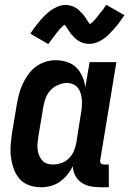

<svg xmlns="http://www.w3.org/2000/svg" viewBox="-20 -782 545 810"><path d="M439 8H403Q382 8 361.5 4Q341 0 324 -11.5Q307 -23 297.5 -41.5Q288 -60 287 -81Q278 -62 264 -45Q250 -28 232.5 -15.5Q215 -3 194.5 2.5Q174 8 154 8Q127 8 103 -0.5Q79 -9 63 -27Q47 -45 38.5 -68.5Q30 -92 26.5 -117.5Q23 -143 25 -169.5Q27 -196 31 -222L51 -342Q55 -364 60.5 -385.5Q66 -407 75.5 -427.5Q85 -448 98.5 -467Q112 -486 130.5 -500Q149 -514 171 -521Q193 -528 214 -528Q239 -528 262.5 -520.5Q286 -513 302 -497Q318 -481 327.5 -459Q337 -437 340 -414L358 -520H471L403 -108Q402 -104 402.5 -100Q403 -96 405.5 -93Q408 -90 411.5 -89Q415 -88 419 -88H439ZM202 -88Q220 -88 238 -94Q256 -100 270 -113.5Q284 -127 291.5 -144.5Q299 -162 302 -180L321 -300Q324 -314 325 -328.5Q326 -343 325.5 -357Q325 -371 321.5 -384.5Q318 -398 310 -409Q302 -420 289.5 -426Q277 -432 263 -432Q244 -432 224.5 -423.5Q205 -415 191.5 -399.5Q178 -384 171.5 -365Q165 -346 162 -327L142 -207Q140 -193 138.5 -179.5Q137 -166 138.5 -153Q140 -140 144.5 -128Q149 -116 157 -106.5Q165 -97 177 -92.5Q189 -88 202 -88ZM184 -596 108 -640Q119 -657 130 -671.5Q141 -686 151.5 -698Q162 -710 172.5 -720Q183 -730 196.5 -739.5Q210 -749 225.5 -755Q241 -761 256 -761Q261 -761 266 -760.5Q271 -760 275 -759Q279 -758 283.5 -756.5Q288 -755 292.5 -753Q297 -751 300.5 -748.5Q304 -746 307.5 -743.5Q311 -741 314 -738Q317 -735 320.5 -731.5Q324 -728 327.5 -724.5Q331 -721 333.5 -717.5Q336 -714 338.5 -710.5Q341 -707 343 -704Q345 -701 348 -696Q351 -691 354 -687Q357 -683 360 -680Q363 -677 362 -675H361Q360 -675 358.5 -675.5Q357 -676 356 -676H355L358 -679Q361 -681 364 -683.5Q367 -686 369.5 -688.5Q372 -691 374 -692.5Q376 -694 377.5 -696Q379 -698 381 -700Q383 -702 385 -704.5Q387 -707 389 -709.5Q391 -712 393 -714.5Q395 -717 397 -720Q399 -723 401.5 -726Q404 -729 406.5 -732Q409 -735 412 -738.5Q415 -742 417.5 -746Q420 -750 422.5 -754Q425 -758 428 -762L505 -718Q493 -700 482 -685.5Q471 -671 460.5 -659.5Q450 -648 440 -637.5Q430 -627 416 -617.5Q402 -608 387 -602.5Q372 -597 357 -597Q352 -597 347 -597.5Q342 -598 337.5 -599Q333 -600 329 -601.5Q325 -603 320 -605Q315 -607 311.5 -609.5Q308 -612 304.5 -614.5Q301 -617 298 -620Q295 -623 291.5 -626.5Q288 -630 284.5 -633.5Q281 -637 278.5 -640.5Q276 -644 273.5 -647.5Q271 -651 269 -654Q267 -657 264 -662Q261 -667 258 -671Q255 -675 252 -678Q249 -681 250 -682Q250 -683 250 -683Q250 -683 251 -683Q252 -683 254 -682.5Q256 -682 257 -682H258Q257 -681 254 -679Q251 -677 248 -674.5Q245 -672 242.5 -669.5Q240 -667 238 -665Q236 -663 234.5 -661.5Q233 -660 231 -658Q229 -656 227 -653.5Q225 -651 223.5 -648.5Q222 -646 219.5 -643.5Q217 -641 215 -638Q213 -635 210.5 -632Q208 -629 205.5 -625.5Q203 -622 200.5 -618.5Q198 -615 195 -611.5Q192 -608 189.5 -604Q187 -600 184 -596Z"/></svg>

Font: Iosevka
Style: Bold Italic
Weight: 700
Italic angle: -9°
Monospace: yes
Designer: Belleve Invis
Foundry: Belleve Invis
Version: Version 32.5.0; ttfautohint (v1.8.4)